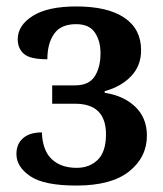

<svg xmlns="http://www.w3.org/2000/svg" viewBox="-20 -566 506 596"><path d="M217 10Q117 10 74 -19Q31 -48 31 -88Q31 -119 51.5 -137Q72 -155 110 -155Q112 -99 140.5 -72Q169 -45 218 -45Q258 -45 283.5 -70Q309 -95 309 -149Q309 -244 213 -244H142V-301H213Q256 -301 274 -329Q292 -357 292 -401Q292 -439 274.5 -465Q257 -491 216 -491Q169 -491 148 -461Q127 -431 127 -382Q73 -382 54 -399Q35 -416 35 -444Q35 -487 81.5 -516.5Q128 -546 217 -546Q314 -546 366 -511Q418 -476 418 -410Q418 -362 387 -329.5Q356 -297 305 -283V-278Q364 -269 400 -234.5Q436 -200 436 -145Q436 -78 381 -34Q326 10 217 10Z"/></svg>

Font: Noto Serif SemiCondensed SemiBold
Style: Regular
Weight: 600
Width: 4
Designer: Monotype Design Team
Foundry: Monotype Imaging Inc.
Version: Version 2.013; ttfautohint (v1.8.4.7-5d5b)